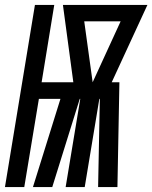

<svg xmlns="http://www.w3.org/2000/svg" viewBox="-47 -755 615 775"><path d="M-27 0 94 -735H172L121 -423H249L207 -735H548L404 -423H435L427 0H349L356 -356H354L295 0H218L277 -356H275L164 0H86L197 -356H110L51 0ZM327 -423 440 -669H293Z"/></svg>

Font: Iosevka SS18
Style: Bold Italic
Weight: 700
Italic angle: -9°
Monospace: yes
Designer: Belleve Invis
Foundry: Belleve Invis
Version: Version 25.1.1; ttfautohint (v1.8.4)